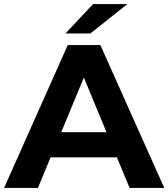

<svg xmlns="http://www.w3.org/2000/svg" viewBox="-29 -921 825 941"><path d="M544 -150H219L157 0H-9L303 -700H463L776 0H606ZM493 -273 382 -541 271 -273ZM427 -901H595L414 -757H292Z"/></svg>

Font: Idrija
Style: Bold
Weight: 700
Designer: Julieta Ulanovsky
Foundry: Julieta Ulanovsky
Version: Version 7.200